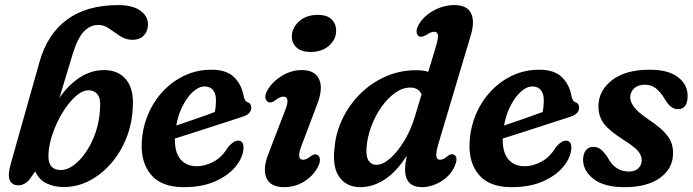

<svg xmlns="http://www.w3.org/2000/svg" viewBox="-20 -744 2794 774"><path d="M273 -526 219.5 -349Q254.5 -400.5 300.8 -431Q347 -461.5 399.5 -461.5Q457 -461.5 488.2 -423.5Q519.5 -385.5 515.5 -315Q513 -246 489.2 -187Q465.5 -128 426.5 -83.8Q387.5 -39.5 339 -14.8Q290.5 10 238 10Q197 10 166.8 -5.2Q136.5 -20.5 122 -53L97 -18Q89 -9 78.2 -3Q67.5 3 54 3Q29 3 19.5 -17Q10 -37 24 -86L139.5 -495Q171 -607 250.5 -665.2Q330 -723.5 457 -723.5Q514 -723.5 545.2 -701.5Q576.5 -679.5 576.5 -645.5Q576.5 -619 560 -601.2Q543.5 -583.5 514 -583.5Q487 -583.5 464.2 -598.5Q441.5 -613.5 420.5 -628.5Q399.5 -643.5 377 -643.5Q343 -643.5 317.5 -616.2Q292 -589 273 -526ZM338 -380Q311.5 -380 284 -355Q256.5 -330 232.5 -290.8Q208.5 -251.5 193 -207.2Q177.5 -163 175.5 -124.5Q171 -58.5 225.5 -58.5Q251.5 -58.5 278.2 -78.8Q305 -99 328 -133.2Q351 -167.5 365.8 -211.2Q380.5 -255 383 -302Q387 -346 373.5 -363Q360 -380 338 -380Z M961.5 -145.5Q959.5 -109 930.2 -73Q901 -37 848 -13.2Q795 10.5 721.5 10.5Q631 10.5 589 -39.5Q547 -89.5 551.5 -170Q554.5 -230 577 -283Q599.5 -336 637.5 -376.5Q675.5 -417 725.2 -440Q775 -463 832.5 -463Q893 -463 923.8 -432.8Q954.5 -402.5 962.5 -355.5Q967 -336 976.5 -332.5Q992 -328.5 993 -312Q993.5 -299 984.8 -288.8Q976 -278.5 953.5 -272Q918.5 -260.5 870 -244.8Q821.5 -229 772.2 -213.2Q723 -197.5 685 -185.5Q684 -130 707.5 -102Q731 -74 772.5 -74Q808.5 -74 842.5 -93Q876.5 -112 899 -150.5Q923.5 -179 942.5 -177Q953.5 -176 958 -167Q962.5 -158 961.5 -145.5ZM805 -395.5Q782 -395.5 758.8 -374.8Q735.5 -354 717 -318.5Q698.5 -283 690.5 -238Q727 -250.5 770 -265.2Q813 -280 846 -292.5Q850.5 -312 850.5 -341.5Q850.5 -366 838.8 -380.8Q827 -395.5 805 -395.5Z M1232 -534.5Q1194.5 -534.5 1175 -553Q1155.5 -571.5 1156.5 -599Q1157.5 -632 1185.8 -658Q1214 -684 1262 -684Q1299.5 -684 1317.8 -665Q1336 -646 1335 -617Q1334 -584.5 1306 -559.5Q1278 -534.5 1232 -534.5ZM1196.5 -159.5Q1173 -100 1202 -100Q1215.5 -100 1234.5 -115.5Q1249 -125.5 1258.5 -120Q1267.5 -116.5 1269.5 -103Q1271.5 -89.5 1260.5 -69Q1241 -33.5 1205 -11.5Q1169 10.5 1125.5 10.5Q1069.5 10.5 1053.8 -27.2Q1038 -65 1063 -126.5L1126.5 -291.5Q1140.5 -325 1138.8 -339.8Q1137 -354.5 1122 -354.5Q1108 -354.5 1087.5 -338Q1072 -327.5 1062 -332.5Q1052 -336.5 1050 -350Q1048 -363.5 1059.5 -383Q1080 -416.5 1117.5 -439Q1155 -461.5 1197 -461.5Q1250 -461.5 1266.8 -423.8Q1283.5 -386 1257.5 -320.5Z M1877.5 -600.5 1750 -173.5Q1737 -131 1738.8 -115.5Q1740.5 -100 1754.5 -100Q1768 -100 1786 -116Q1800 -126 1809 -120.5Q1830 -112 1812 -72Q1794.5 -34.5 1756.8 -12Q1719 10.5 1681.5 10.5Q1613 10.5 1613 -61.5Q1613 -73.5 1614.8 -86.2Q1616.5 -99 1620 -116.5Q1578.5 -51.5 1530.8 -20.5Q1483 10.5 1433 10.5Q1377 10.5 1347.8 -30.5Q1318.5 -71.5 1329 -152Q1334.5 -212 1361.8 -267.5Q1389 -323 1433.2 -366.8Q1477.5 -410.5 1535 -435.8Q1592.5 -461 1659 -461Q1685 -461 1706.5 -454.5L1736.5 -554Q1747 -588.5 1745.5 -602.2Q1744 -616 1730 -616Q1718 -616 1699 -603.5Q1681 -592.5 1670.5 -597Q1661 -601 1659.5 -614.8Q1658 -628.5 1669.5 -647.5Q1690 -681 1729.5 -702.2Q1769 -723.5 1811.5 -723.5Q1862.5 -723.5 1878.8 -691Q1895 -658.5 1877.5 -600.5ZM1457.5 -145.5Q1455 -112.5 1466.2 -96Q1477.5 -79.5 1497 -79.5Q1523.5 -79.5 1553.8 -106.5Q1584 -133.5 1610.8 -178.2Q1637.5 -223 1653 -275.5L1679.5 -364Q1667 -391 1633.5 -391Q1602.5 -391 1572.5 -369.5Q1542.5 -348 1517.2 -312Q1492 -276 1476 -232.5Q1460 -189 1457.5 -145.5Z M2283 -145.5Q2281 -109 2251.8 -73Q2222.5 -37 2169.5 -13.2Q2116.5 10.5 2043 10.5Q1952.5 10.5 1910.5 -39.5Q1868.5 -89.5 1873 -170Q1876 -230 1898.5 -283Q1921 -336 1959 -376.5Q1997 -417 2046.8 -440Q2096.5 -463 2154 -463Q2214.5 -463 2245.2 -432.8Q2276 -402.5 2284 -355.5Q2288.5 -336 2298 -332.5Q2313.5 -328.5 2314.5 -312Q2315 -299 2306.2 -288.8Q2297.5 -278.5 2275 -272Q2240 -260.5 2191.5 -244.8Q2143 -229 2093.8 -213.2Q2044.5 -197.5 2006.5 -185.5Q2005.5 -130 2029 -102Q2052.5 -74 2094 -74Q2130 -74 2164 -93Q2198 -112 2220.5 -150.5Q2245 -179 2264 -177Q2275 -176 2279.5 -167Q2284 -158 2283 -145.5ZM2126.5 -395.5Q2103.5 -395.5 2080.2 -374.8Q2057 -354 2038.5 -318.5Q2020 -283 2012 -238Q2048.5 -250.5 2091.5 -265.2Q2134.5 -280 2167.5 -292.5Q2172 -312 2172 -341.5Q2172 -366 2160.2 -380.8Q2148.5 -395.5 2126.5 -395.5Z M2515.5 -52.5Q2540 -52.5 2553.5 -65.8Q2567 -79 2567 -98Q2567 -116.5 2553 -134Q2539 -151.5 2492.5 -181Q2437 -216 2414.5 -245.5Q2392 -275 2392.5 -318Q2393.5 -379 2447.5 -421Q2501.5 -463 2600 -463Q2674 -463 2713 -433Q2752 -403 2752 -358Q2752 -304 2713.5 -304Q2698 -304 2685.8 -313Q2673.5 -322 2659 -346Q2643 -373 2624.2 -387.8Q2605.5 -402.5 2579.5 -402.5Q2552 -402.5 2536.2 -387.5Q2520.5 -372.5 2520.5 -350.5Q2521 -333 2535.8 -312.8Q2550.5 -292.5 2593.5 -263Q2635.5 -235 2657.5 -212Q2679.5 -189 2687 -166.8Q2694.5 -144.5 2693 -119.5Q2690.5 -62 2639 -25.8Q2587.5 10.5 2498 10.5Q2414.5 10.5 2372.5 -22.8Q2330.5 -56 2330.5 -100Q2331 -125 2342 -138.5Q2353 -152 2371.5 -152Q2389.5 -152 2403 -140.8Q2416.5 -129.5 2430 -108.5Q2447.5 -77 2468.5 -64.8Q2489.5 -52.5 2515.5 -52.5Z"/></svg>

Font: Fraunces 72pt S100 SemiBold
Style: Italic
Weight: 600
Italic angle: -16°
Version: Version 1.000; ttfautohint (v1.8.3)